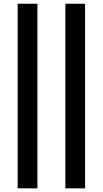

<svg xmlns="http://www.w3.org/2000/svg" viewBox="-20 -780 556 1040"><path d="M75.7 240.2H182.6V-759.8H75.7ZM334 240.2H440.9V-759.8H334Z"/></svg>

Font: Noto Reveo Sans
Style: Bold
Weight: 700
Designer: Monotype Design team
Foundry: Monotype Imaging Inc.
Version: Version 1.04